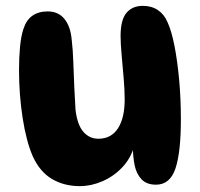

<svg xmlns="http://www.w3.org/2000/svg" viewBox="-20 -637 682 656"><path d="M513 -6Q481 -6 463.5 -24.5Q446 -43 440 -72.5Q434 -102 434 -135L439 -139Q427 -96 397.5 -65Q368 -34 329.5 -17.5Q291 -1 253 -1Q199 -1 157.5 -25.5Q116 -50 92 -103Q70 -153 57.5 -233Q45 -313 45 -398Q45 -441 48.5 -477.5Q52 -514 60 -538Q70 -569 91 -583.5Q112 -598 143 -598Q179 -598 200 -572.5Q221 -547 225 -501Q229 -469 230.5 -424.5Q232 -380 234 -336Q236 -292 238 -262Q244 -211 264.5 -187Q285 -163 316 -163Q360 -163 383 -198.5Q406 -234 406 -297Q406 -329 402.5 -370Q399 -411 395.5 -450Q392 -489 392 -514Q392 -569 412 -593Q432 -617 468 -617Q498 -617 519.5 -602.5Q541 -588 552 -562Q566 -532 576 -481Q586 -430 592 -365.5Q598 -301 598 -229Q598 -117 579.5 -61.5Q561 -6 513 -6Z"/></svg>

Font: DynaPuff Medium
Style: Regular
Weight: 500
Version: Version 2.000